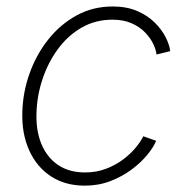

<svg xmlns="http://www.w3.org/2000/svg" viewBox="-20 -567 578 596"><path d="M243.2 9.3Q182.6 9.3 138.4 -19.5Q94.2 -48.3 70.8 -99.9Q47.4 -151.4 49.3 -218.3Q50.8 -280.3 71.8 -339.1Q92.8 -397.9 130.1 -444.8Q167.5 -491.7 218 -519.3Q268.6 -546.9 329.6 -546.9Q373 -546.9 405.5 -533Q438 -519 460 -497.3Q481.9 -475.6 494.1 -451.7Q506.3 -427.7 508.3 -408.2L465.8 -397.9Q464.4 -412.6 455.6 -430.9Q446.8 -449.2 430.4 -466.3Q414.1 -483.4 388.9 -494.6Q363.8 -505.9 329.1 -505.9Q275.9 -505.9 233.2 -481.2Q190.4 -456.5 159.7 -414.6Q128.9 -372.6 111.8 -321Q94.7 -269.5 93.3 -216.3Q91.3 -161.6 108.6 -119.9Q126 -78.1 160.2 -54.9Q194.3 -31.7 244.1 -31.7Q279.8 -31.7 310.1 -43.5Q340.3 -55.2 363.8 -73.2Q387.2 -91.3 402.6 -110.4Q418 -129.4 424.8 -144L464.8 -129.9Q456.5 -109.9 436.8 -85.9Q417 -62 388.2 -40.5Q359.4 -19 322.8 -4.9Q286.1 9.3 243.2 9.3Z"/></svg>

Font: Inter 18pt ExtraLight
Style: Italic
Weight: 250
Italic angle: -9.3988°
Designer: Rasmus Andersson
Foundry: rsms
Version: Version 4.001;git-66647c0bb